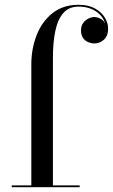

<svg xmlns="http://www.w3.org/2000/svg" viewBox="-20 -780 470 800"><path d="M307.5 -760Q348 -760 375.2 -745Q402.5 -730 416.5 -707.2Q430.5 -684.5 430.5 -661Q430.5 -630.5 413.2 -614.8Q396 -599 373 -599Q360.5 -599 347.8 -604.2Q335 -609.5 326.2 -621.5Q317.5 -633.5 317.5 -653.5Q317.5 -671.5 326.2 -683.8Q335 -696 348 -702.5Q361 -709 373.5 -709Q388 -708.5 401.5 -700.5Q415 -692.5 419 -678Q414.5 -698.5 400 -715.2Q385.5 -732 362 -742.2Q338.5 -752.5 307.5 -752.5Q267.5 -752.5 244 -725.8Q220.5 -699 210.5 -651.2Q200.5 -603.5 200.5 -540V-7.5H312V0H29V-7.5H110.5V-511.5Q110.5 -577 132.8 -633.8Q155 -690.5 198.8 -725.2Q242.5 -760 307.5 -760Z"/></svg>

Font: Bodoni Moda 28pt
Style: Regular
Weight: 400
Designer: Owen Earl
Foundry: indestructible type
Version: Version 2.005